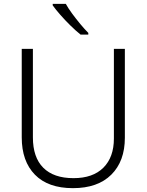

<svg xmlns="http://www.w3.org/2000/svg" viewBox="-20 -968 762 998"><path d="M629 -252Q629 -130 558.5 -60Q488 10 359 10Q230 10 161.5 -60Q93 -130 93 -254V-714H151V-254Q151 -150 205 -96Q259 -42 362 -42Q463 -42 517.5 -96.5Q572 -151 572 -248V-714H629ZM322 -948Q334 -926 354.5 -898Q375 -870 397.5 -843Q420 -816 439 -797V-788H399Q374 -808 346 -835.5Q318 -863 293.5 -891Q269 -919 254 -940V-948Z"/></svg>

Font: Noto Traditional Nushu Light
Style: Regular
Weight: 300
Designer: LIU Zhao
Foundry: LiuZhao Studio
Version: Version 2.003; ttfautohint (v1.8.4.7-5d5b)